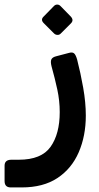

<svg xmlns="http://www.w3.org/2000/svg" viewBox="-69 -570 433 839"><path d="M-22 249Q-49 249 -49 221V154Q-49 128 -19 128H13Q112 128 152 71.5Q192 15 192 -80Q192 -130 181.5 -178.5Q171 -227 156 -281Q151 -301 155.5 -310.5Q160 -320 176 -324L233 -339Q247 -343 254.5 -337Q262 -331 268 -310Q283 -252 294.5 -187Q306 -122 306 -65Q306 24 275 95.5Q244 167 182 208Q120 249 26 249ZM196 -423Q190 -417 181.5 -417.5Q173 -418 167 -424L122 -469Q107 -484 122 -498L167 -544Q173 -550 181 -550Q189 -550 195 -544L240 -498Q255 -482 241 -468Z"/></svg>

Font: Rubik Medium
Style: Regular
Weight: 500
Designer: Hubert and Fischer
Foundry: Hubert and Fischer
Version: Version 2.300; ttfautohint (v1.8.4.7-5d5b);gftools[0.9.30]